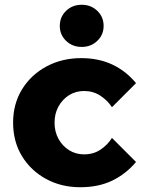

<svg xmlns="http://www.w3.org/2000/svg" viewBox="-20 -770 621 806"><path d="M450 -191 551 -90Q508 -39 450.5 -11.5Q393 16 317 16Q237 16 173 -19Q109 -54 72 -115Q35 -176 35 -255Q35 -334 72.5 -395Q110 -456 175 -491Q240 -526 321 -526Q394 -526 451.5 -499Q509 -472 551 -421L450 -320Q431 -349 401 -368.5Q371 -388 333 -388Q298 -388 270 -370.5Q242 -353 225.5 -323Q209 -293 209 -255Q209 -217 225.5 -187Q242 -157 270 -139.5Q298 -122 333 -122Q372 -122 401.5 -141.5Q431 -161 450 -191ZM323 -573Q284 -573 257.5 -598.5Q231 -624 231 -661Q231 -699 257.5 -724.5Q284 -750 323 -750Q362 -750 388.5 -724.5Q415 -699 415 -661Q415 -624 388.5 -598.5Q362 -573 323 -573Z"/></svg>

Font: Wix Madefor Display ExtraBold
Style: Regular
Weight: 800
Designer: Dalton Maag Ltd
Foundry: Dalton Maag Ltd
Version: Version 3.100